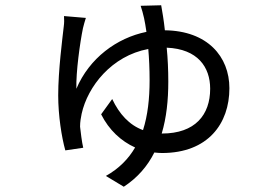

<svg xmlns="http://www.w3.org/2000/svg" viewBox="-20 -633 1040 729"><path d="M594 -126C612 -186 619 -252 619 -323C619 -367 617 -411 613 -452C731 -447 778 -378 778 -296C778 -197 721 -126 595 -126ZM514 -611C519 -597 523 -581 527 -564C530 -550 533 -533 536 -512C423 -489 319 -412 270 -296C268 -359 284 -473 295 -526C298 -538 302 -553 306 -565L223 -572C224 -560 224 -546 222 -532C217 -487 201 -366 201 -271C201 -194 214 -112 228 -62L296 -72C291 -92 286 -134 284 -152C284 -170 287 -187 290 -201C313 -305 404 -421 543 -447C546 -413 548 -373 548 -328C548 -259 541 -195 523 -139C471 -158 433 -200 406 -257L364 -199C394 -139 440 -97 493 -73C468 -30 432 7 382 35L450 76C502 42 540 -2 566 -54C576 -53 585 -52 595 -52C770 -52 851 -164 851 -298C851 -418 768 -516 606 -518C602 -557 596 -590 592 -613Z"/></svg>

Font: Noto Sans T Chinese Regular
Style: Regular
Weight: 400
Designer: Ryoko NISHIZUKA (kana & ideographs); Paul D. Hunt (Latin, Greek & Cyrillic); Wenlong ZHANG (bopomofo); Sandoll Communica
Foundry: Adobe Systems Incorporated
Version: Version 1.000;PS 1;hotconv 1.0.78;makeotf.lib2.5.61930